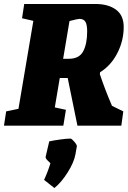

<svg xmlns="http://www.w3.org/2000/svg" viewBox="-45 -633 643 967"><path d="M519 -100 576 -72 566 0H345L296 -240H256L231 -92L287 -80L274 0H-25L-14 -72L48 -85L123 -528L66 -541L77 -613H435Q500 -613 539 -584.5Q578 -556 578 -497Q578 -428 546 -365.5Q514 -303 459 -269L458 -259Q483 -184 519 -100ZM273 -337H302Q354 -337 374 -374.5Q394 -412 394 -475Q394 -509 385 -523.5Q376 -538 355 -538Q347 -538 305 -527ZM177 273Q196 232 209 189Q208 188 195.5 176Q183 164 185 156L203 79Q226 74 258.5 69.5Q291 65 310 65Q316 65 329.5 81Q343 97 342 104L335 144Q328 184 296 235Q264 286 229 314Z"/></svg>

Font: Grenze Black
Style: Italic
Weight: 900
Italic angle: -10°
Designer: Renata Polastri
Foundry: Omnibus-Type
Version: Version 1.002; ttfautohint (v1.8)